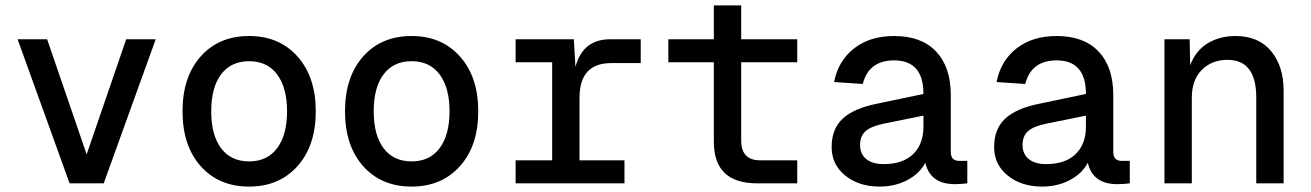

<svg xmlns="http://www.w3.org/2000/svg" viewBox="-20 -677 4840 709"><path d="M237 0 45 -532H154L300 -107L446 -532H555L363 0Z M900 12Q788 12 721 -63.5Q654 -139 654 -266Q654 -393 721 -468.5Q788 -544 900 -544Q1011 -544 1078.5 -468.5Q1146 -393 1146 -266Q1146 -139 1078.5 -63.5Q1011 12 900 12ZM796.5 -129.5Q833 -81 900 -81Q967 -81 1003.5 -130Q1040 -179 1040 -266Q1040 -353 1003.5 -402Q967 -451 900 -451Q833 -451 796.5 -402.5Q760 -354 760 -266Q760 -178 796.5 -129.5Z M1500 12Q1388 12 1321 -63.5Q1254 -139 1254 -266Q1254 -393 1321 -468.5Q1388 -544 1500 -544Q1611 -544 1678.5 -468.5Q1746 -393 1746 -266Q1746 -139 1678.5 -63.5Q1611 12 1500 12ZM1396.5 -129.5Q1433 -81 1500 -81Q1567 -81 1603.5 -130Q1640 -179 1640 -266Q1640 -353 1603.5 -402Q1567 -451 1500 -451Q1433 -451 1396.5 -402.5Q1360 -354 1360 -266Q1360 -178 1396.5 -129.5Z M1884 0V-85H2019V-447H1884V-532H2099L2105 -430Q2132 -532 2233 -532H2346V-444H2237Q2120 -444 2120 -316V-85H2286V0Z M2776 0Q2616 0 2616 -153V-447H2448V-532H2616V-657H2717V-532H2924V-447H2717V-158Q2717 -85 2787 -85H2924V0Z M3228 12Q3152 12 3101.5 -28.5Q3051 -69 3051 -134Q3051 -201 3092 -239Q3133 -277 3218 -294L3390 -330Q3390 -454 3282 -454Q3188 -454 3166 -367L3060 -374Q3075 -452 3133.5 -498Q3192 -544 3282 -544Q3383 -544 3437 -486.5Q3491 -429 3491 -326V-116Q3491 -83 3522 -83H3552V0Q3528 3 3506 3Q3415 3 3397 -76Q3376 -36 3330.5 -12Q3285 12 3228 12ZM3243 -71Q3314 -71 3352 -108Q3390 -145 3390 -209V-250L3242 -220Q3195 -210 3175.5 -192Q3156 -174 3156 -142Q3156 -108 3179 -89.5Q3202 -71 3243 -71Z M3828 12Q3752 12 3701.5 -28.5Q3651 -69 3651 -134Q3651 -201 3692 -239Q3733 -277 3818 -294L3990 -330Q3990 -454 3882 -454Q3788 -454 3766 -367L3660 -374Q3675 -452 3733.5 -498Q3792 -544 3882 -544Q3983 -544 4037 -486.5Q4091 -429 4091 -326V-116Q4091 -83 4122 -83H4152V0Q4128 3 4106 3Q4015 3 3997 -76Q3976 -36 3930.5 -12Q3885 12 3828 12ZM3843 -71Q3914 -71 3952 -108Q3990 -145 3990 -209V-250L3842 -220Q3795 -210 3775.5 -192Q3756 -174 3756 -142Q3756 -108 3779 -89.5Q3802 -71 3843 -71Z M4280 0V-532H4373L4375 -436Q4395 -490 4439.5 -517Q4484 -544 4542 -544Q4628 -544 4674 -488Q4720 -432 4720 -343V0H4619V-317Q4619 -456 4513 -456Q4455 -456 4418 -419Q4381 -382 4381 -315V0Z"/></svg>

Font: Txt Mono Medium
Style: Regular
Weight: 500
Monospace: yes
Designer: Open Source
Foundry: XRLN
Version: Version 1.0